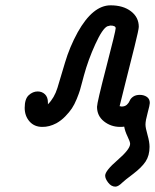

<svg xmlns="http://www.w3.org/2000/svg" viewBox="-20 -468 577 714"><path d="M71.8 -66.9Q71.8 -100.1 86.9 -114Q102.1 -127.9 120.1 -127.9Q136.2 -127.9 147.2 -117.4Q158.2 -106.9 158.2 -86.9V-80.1Q182.1 -104 193.6 -141.1Q205.1 -178.2 221.9 -235.6Q238.8 -293 269 -348.1Q325.2 -448.2 391.1 -448.2Q438 -448.2 467 -426Q496.1 -403.8 496.1 -368.2Q496.1 -358.4 480.5 -295.7Q464.8 -232.9 447 -162.4Q429.2 -91.8 424.8 -73.2Q426.8 -73.2 429 -72.5Q431.2 -71.8 432.1 -71.8Q444.3 -71.8 451.7 -78.4Q459 -85 462.4 -93.5Q465.8 -102.1 475.3 -108.6Q484.9 -115.2 500 -115.2Q515.1 -115.2 526.1 -107.7Q537.1 -100.1 537.1 -85Q537.1 -78.1 529.1 -48.6Q521 -19 521 -4.9Q521 7.3 528.6 33.7Q536.1 60.1 536.1 78.1Q536.1 110.4 521.5 132.6Q506.8 154.8 474.9 179Q442.9 203.1 436 210Q419.9 226.1 409.2 226.1Q394 226.1 382.6 211.4Q371.1 196.8 371.1 185.1Q371.1 167 417.5 127Q463.9 86.9 463.9 66.9Q463.9 59.1 454.3 39.6Q444.8 20 441.9 2.9Q437 3.9 426.8 3.9Q392.6 3.9 366.7 -16.6Q340.8 -37.1 340.8 -70.8Q340.8 -85.9 375.5 -219.5Q410.2 -353 410.2 -363Q410.2 -373 390.1 -373Q388.2 -373 378.9 -370.1Q360.8 -361.3 334.5 -303.7Q308.1 -246.1 292 -187Q291 -184.1 285.9 -164.1Q280.8 -144 277.3 -132.6Q273.9 -121.1 265.4 -100.1Q256.8 -79.1 247.3 -64.9Q237.8 -50.8 222.9 -35.4Q208 -20 189.9 -9.8Q163.1 4.4 137.2 3.9Q107.4 3.9 89.6 -16.6Q71.8 -37.1 71.8 -66.9Z"/></svg>

Font: CMU Typewriter Text
Style: BoldItalic
Weight: 700
Italic angle: -14.04°
Version: Version 0.7.0